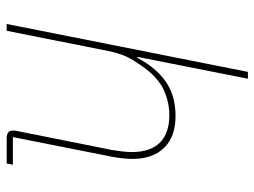

<svg xmlns="http://www.w3.org/2000/svg" viewBox="-116 -664 780 589"><g transform="rotate(90 274.5 -370.0)"><path d="M54 0 201 -740H222L155 -401H158Q188 -458 231 -488Q274 -518 336 -518Q400 -518 434 -483Q468 -448 468 -386Q468 -371 466 -353.5Q464 -336 461 -321L401 -19H486L482 0H404Q393 0 387 -4.5Q381 -9 381 -19Q381 -24 381.5 -27.5Q382 -31 383 -35L440 -320Q443 -337 445 -355Q447 -373 447 -383Q447 -441 418 -470Q389 -499 333 -499Q299 -499 264.5 -485.5Q230 -472 200 -437Q184 -418 165 -387.5Q146 -357 137 -312L75 0Z"/></g></svg>

Font: IBM Plex Sans Thin
Style: Italic
Weight: 250
Italic angle: -11.31°
Designer: Mike Abbink, Paul van der Laan, Pieter van Rosmalen
Foundry: Bold Monday
Version: Version 3.201